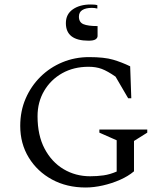

<svg xmlns="http://www.w3.org/2000/svg" viewBox="-20 -824 725 854"><path d="M361 10Q277 10 211.5 -25.5Q146 -61 108 -123Q70 -185 70 -264Q70 -330 94 -385.5Q118 -441 160 -482.5Q202 -524 257.5 -547Q313 -570 376 -570Q444 -570 483 -558.5Q522 -547 559 -529L564 -387H550L494 -483Q458 -508 432.5 -517.5Q407 -527 374 -527Q308 -527 257 -498.5Q206 -470 176.5 -420Q147 -370 147 -307Q147 -222 178.5 -162.5Q210 -103 263 -71.5Q316 -40 381 -40Q412 -40 440.5 -44Q469 -48 499 -61V-200L422 -234V-248H635V-234L576 -197V-62Q550 -40 513.5 -24Q477 -8 437 1Q397 10 361 10ZM374 -643Q273 -643 273 -721Q273 -761 304 -782.5Q335 -804 383 -804Q390 -804 398.5 -803.5Q407 -803 413 -801V-786Q401 -789 389 -789Q362 -789 346.5 -779.5Q331 -770 331 -750Q331 -725 351 -716.5Q371 -708 414 -708V-664Q414 -655 405 -649Q396 -643 374 -643Z"/></svg>

Font: Spectral SC
Style: Regular
Weight: 400
Designer: Jean-Baptiste Levee
Foundry: Production Type
Version: Version 2.001